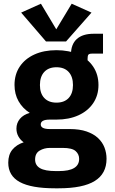

<svg xmlns="http://www.w3.org/2000/svg" viewBox="-20 -810 619 1033"><path d="M275.9 203.1Q148.4 203.1 86.4 169.4Q24.4 135.7 24.4 65.4Q24.4 22 46.6 -4.9Q68.8 -31.7 107.4 -44.4Q89.4 -57.1 78.9 -76.2Q68.4 -95.2 68.4 -118.2Q68.4 -147.9 86.9 -170.4Q105.5 -192.9 140.1 -202.6Q101.6 -227.1 79.8 -265.4Q58.1 -303.7 58.1 -353Q58.1 -409.7 86.2 -451.7Q114.3 -493.7 165 -516.8Q215.8 -540 283.7 -540Q351.6 -540 402.3 -516.8Q453.1 -493.7 481.4 -451.4Q509.8 -409.2 509.8 -352.5Q509.8 -296.9 481.4 -254.9Q453.1 -212.9 402.1 -189.7Q351.1 -166.5 282.7 -166.5H247.6Q199.2 -166.5 199.2 -140.6Q199.2 -115.7 247.6 -115.7H354Q408.7 -115.7 446.3 -102.5Q483.9 -89.4 507.6 -67.1Q531.2 -44.9 542.2 -16.1Q553.2 12.7 553.2 44.4Q553.2 124.5 489.7 163.8Q426.3 203.1 294.9 203.1ZM279.3 110.4H296.9Q405.8 110.4 405.8 44.9Q405.8 19.5 386.7 2.7Q367.7 -14.2 317.4 -14.2H248Q217.8 -14.2 193.4 0.2Q168.9 14.6 168.9 48.3Q168.9 79.6 195.8 95Q222.7 110.4 279.3 110.4ZM283.7 -257.8Q326.2 -257.8 349.4 -282.7Q372.6 -307.6 372.6 -352.5Q372.6 -397.5 349.4 -422.9Q326.2 -448.2 283.7 -448.2Q241.7 -448.2 218.3 -423.1Q194.8 -397.9 194.8 -352.5Q194.8 -307.6 218.3 -282.7Q241.7 -257.8 283.7 -257.8ZM361.8 -464.4V-517.6Q361.8 -571.3 393.1 -599.9Q424.3 -628.4 483.9 -628.4H534.2V-521.5H475.6Q460.4 -521.5 455.8 -516.1Q451.2 -510.7 451.2 -494.6V-464.4ZM227.5 -586.9 93.8 -742.2 200.2 -790 282.7 -652.3 365.7 -790 472.2 -742.2 335.4 -586.9Z"/></svg>

Font: Schibsted Grotesk
Style: Bold
Weight: 700
Designer: Bakken & Baeck AS, Henrik Kongsvoll
Foundry: Schibsted ASA
Version: Version 1.100;gftools[0.9.25]